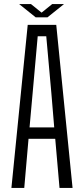

<svg xmlns="http://www.w3.org/2000/svg" viewBox="-20 -922 412 942"><path d="M36 0 116 -800H256L336 0H272L251 -241H120L99 0ZM125 -297H246L232 -465L207 -744H165L140 -464ZM74 -902H132L184 -860L236 -902H294L213 -837H155Z"/></svg>

Font: Big Shoulders Text Light
Style: Regular
Weight: 300
Designer: Patric King
Foundry: XO Type Co
Version: Version 1.000; ttfautohint (v1.8.2)